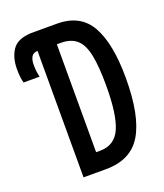

<svg xmlns="http://www.w3.org/2000/svg" viewBox="-133 -804 765 893"><g transform="rotate(-20 250.0 -357.0)"><path d="M126 0V-626Q104 -625 95.5 -610Q87 -595 87 -571Q87 -549 89.5 -533Q92 -517 94 -510H15Q12 -518 9.5 -536Q7 -554 7 -578Q7 -635 32.5 -673Q58 -711 126 -714H254Q370 -714 419.5 -625.5Q469 -537 469 -367Q469 -182 415.5 -91Q362 0 237 0ZM241 -90Q313 -90 342 -155.5Q371 -221 371 -365Q371 -459 359.5 -516Q348 -573 319.5 -598.5Q291 -624 241 -624H221V-90Z"/></g></svg>

Font: Noto Sans Mono ExtraCondensed Medium
Style: Regular
Weight: 500
Width: 2
Designer: Monotype Design Team
Foundry: Monotype Imaging Inc.
Version: Version 2.014